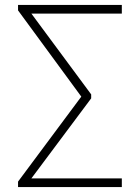

<svg xmlns="http://www.w3.org/2000/svg" viewBox="-20 -757 566 777"><path d="M473 -737H53V-715L309 -366L53 -22V0H473V-35H107L349 -359V-375L107 -702H473Z"/></svg>

Font: Glow Sans SC Normal ExtraLight
Style: Regular
Weight: 200
Designer: Ryoko NISHIZUKA (kana, bopomofo & ideographs); Paul D. Hunt (Latin, Greek & Cyrillic); Sandoll Communications, Soo-young
Version: Version 0.93